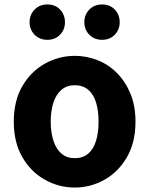

<svg xmlns="http://www.w3.org/2000/svg" viewBox="-20 -829 671 863"><path d="M316 14Q245 14 182 -21Q119 -56 80.5 -122.5Q42 -189 42 -282Q42 -376 80.5 -442Q119 -508 182 -543Q245 -578 316 -578Q369 -578 418.5 -558.5Q468 -539 506 -500.5Q544 -462 566.5 -407.5Q589 -353 589 -282Q589 -189 550.5 -122.5Q512 -56 449.5 -21Q387 14 316 14ZM316 -118Q352 -118 376 -138Q400 -158 411.5 -195.5Q423 -233 423 -282Q423 -332 411.5 -369Q400 -406 376 -426Q352 -446 316 -446Q281 -446 257 -426Q233 -406 220.5 -369Q208 -332 208 -282Q208 -233 220.5 -195.5Q233 -158 257 -138Q281 -118 316 -118ZM193 -650Q158 -650 135.5 -673Q113 -696 113 -729Q113 -763 135.5 -786Q158 -809 193 -809Q228 -809 250 -786Q272 -763 272 -729Q272 -696 250 -673Q228 -650 193 -650ZM439 -650Q404 -650 381.5 -673Q359 -696 359 -729Q359 -763 381.5 -786Q404 -809 439 -809Q474 -809 496 -786Q518 -763 518 -729Q518 -696 496 -673Q474 -650 439 -650Z"/></svg>

Font: Noto Sans TC Thin ExtraBold
Style: Regular
Weight: 800
Version: Version 2.004-H2;hotconv 1.0.118;makeotfexe 2.5.65603